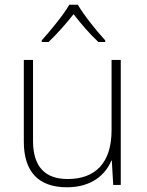

<svg xmlns="http://www.w3.org/2000/svg" viewBox="-20 -784 622 814"><path d="M310 -764H274C250 -722 194 -654 157 -613V-606H186C222 -640 262 -686 292 -724C321 -686 360 -640 397 -606H426V-613C389 -653 334 -722 310 -764ZM492 -530H453V-232C453 -92 383 -25 267 -25C172 -25 120 -76 120 -187V-530H81V-183C81 -55 144 10 264 10C368 10 427 -43 452 -103H454L460 0H492Z"/></svg>

Font: Noto Sans Myanmar UI ExtraLight
Style: Regular
Weight: 200
Designer: Monotype Design Team
Foundry: Monotype Imaging Inc.
Version: Version 2.103